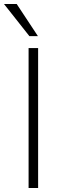

<svg xmlns="http://www.w3.org/2000/svg" viewBox="-33 -947 324 967"><path d="M111 0V-705H159V0ZM115 -765 -13 -927H51L158 -765Z"/></svg>

Font: Nunito Sans 7pt SemiCondensed ExtraLight
Style: Regular
Weight: 250
Width: 4
Designer: Vernon Adams
Foundry: Vernon Adams
Version: Version 3.101;gftools[0.9.27]